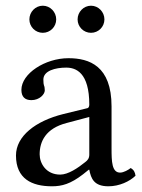

<svg xmlns="http://www.w3.org/2000/svg" viewBox="-20 -643 497 673"><path d="M83 -575C83 -549 104 -528 130 -528C156 -528 177 -549 177 -575C177 -601 156 -623 130 -623C104 -623 83 -601 83 -575ZM252 -575C252 -549 273 -528 299 -528C325 -528 346 -549 346 -575C346 -601 325 -623 299 -623C273 -623 252 -601 252 -575ZM293 -233V-101C293 -88 287 -81 279 -75C253 -54 219 -31 191 -31C141 -31 119 -71 119 -102C119 -147 140 -193 214 -212ZM293 -48C299 -17 309.6 10 360 10C398.3 10 434.3 -7 455 -27C453.3 -39.3 449.3 -47.7 438 -54C430.5 -47.8 413.7 -38 401 -38C372 -38 371 -77 371 -123V-270C371 -412 293 -439 220 -439C138 -439 55 -385 55 -328C55 -304 67 -292 90 -292C119 -292 137 -313 137 -326C137 -333 136 -340 134 -344C133 -347 132 -353 132 -364C132 -395 174 -406 212 -406C246 -406 293 -389 293 -276C293 -269 290 -265 287 -264L201 -243C105 -219 36 -166 36 -98C36 -16 92 10 162 10C196.8 10 227 2 271 -32L291 -48Z"/></svg>

Font: Libertinus Serif
Style: Regular
Weight: 400
Designer: Philipp H. Poll
Foundry: Khaled Hosny
Version: Version 6.2